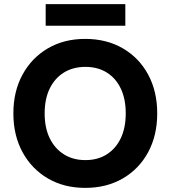

<svg xmlns="http://www.w3.org/2000/svg" viewBox="-20 -901 829 933"><path d="M394 12Q291 12 212.5 -34Q134 -80 89.5 -161.5Q45 -243 45 -350Q45 -457 89.5 -538.5Q134 -620 212.5 -666Q291 -712 394 -712Q498 -712 577 -666Q656 -620 700 -538.5Q744 -457 744 -350Q744 -243 700 -161.5Q656 -80 577 -34Q498 12 394 12ZM395 -123Q455 -123 499 -151Q543 -179 567 -229.5Q591 -280 591 -350Q591 -420 567 -470.5Q543 -521 499 -548.5Q455 -576 395 -576Q335 -576 290.5 -548.5Q246 -521 221.5 -470.5Q197 -420 197 -350Q197 -280 221.5 -229.5Q246 -179 290.5 -151Q335 -123 395 -123ZM202 -776V-881H589V-776Z"/></svg>

Font: DM Sans 17pt Black
Style: Regular
Weight: 900
Version: Version 4.004;gftools[0.9.30]